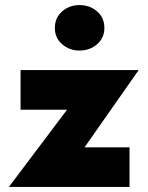

<svg xmlns="http://www.w3.org/2000/svg" viewBox="-20 -736 581 756"><path d="M244 -304 15 0H490V-156H313L526 -460H61V-304ZM196 -626Q196 -587 224.5 -562Q253 -537 293 -537Q334 -537 362.5 -562Q391 -587 391 -626Q391 -666 362.5 -691Q334 -716 293 -716Q253 -716 224.5 -691Q196 -666 196 -626Z"/></svg>

Font: Jost ExtraBold
Style: Regular
Weight: 800
Version: Version 3.710